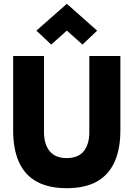

<svg xmlns="http://www.w3.org/2000/svg" viewBox="-20 -975 700 1008"><path d="M330 13Q236 13 173.5 -21Q111 -55 80 -123Q49 -191 49 -292V-681H211V-282Q211 -217 241 -181Q271 -145 330 -145Q390 -145 419.5 -181Q449 -217 449 -282V-681H612V-292Q612 -191 580.5 -123Q549 -55 487 -21Q425 13 330 13ZM249 -741 171 -814 331 -955 490 -814 413 -741 299 -843H363Z"/></svg>

Font: Gabarito ExtraBold
Style: Regular
Weight: 800
Designer: Leandro Assis / Alvaro Franca / Felipe Casaprima
Foundry: Naipe Foundry
Version: Version 1.000